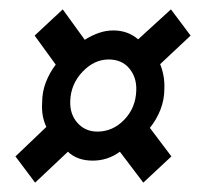

<svg xmlns="http://www.w3.org/2000/svg" viewBox="-20 -496 429 410"><path d="M55 -106 13 -162 79 -225Q68 -248 70 -277Q70 -300 78 -320.5Q86 -341 99 -358L54 -420L114 -476L161 -411Q175 -420 190.5 -425.5Q206 -431 222 -431Q253 -431 275 -412L345 -476L387 -420L322 -359Q332 -334 331 -307Q331 -283 322.5 -261.5Q314 -240 300 -223L346 -162L286 -106L236 -172Q210 -153 178 -153Q145 -153 125 -172ZM188 -215Q221 -215 245.5 -240.5Q270 -266 271 -303Q272 -331 256 -350Q240 -369 212 -369Q181 -369 156 -342.5Q131 -316 130 -280Q129 -252 145.5 -233.5Q162 -215 188 -215Z"/></svg>

Font: Georama Condensed Medium
Style: Italic
Weight: 500
Width: 3
Italic angle: -9°
Designer: Jean-Baptiste Levee
Foundry: Production Type
Version: Version 1.000